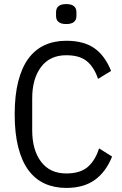

<svg xmlns="http://www.w3.org/2000/svg" viewBox="-20 -910 601 942"><path d="M305 12Q246 12 199 -9.5Q152 -31 119.5 -75Q87 -119 69.5 -187.5Q52 -256 52 -349Q52 -442 69.5 -510.5Q87 -579 119.5 -623Q152 -667 199 -688.5Q246 -710 305 -710Q391 -710 443 -673.5Q495 -637 525 -562L461 -523Q442 -580 406.5 -609.5Q371 -639 305 -639Q225 -639 181.5 -581.5Q138 -524 138 -427V-271Q138 -174 181.5 -116.5Q225 -59 305 -59Q373 -59 410 -90.5Q447 -122 466 -182L530 -142Q500 -67 445.5 -27.5Q391 12 305 12ZM305 -792Q255 -792 255 -832V-850Q255 -890 305 -890Q355 -890 355 -850V-832Q355 -792 305 -792Z"/></svg>

Font: IBM Plex Sans Condensed
Style: Regular
Weight: 400
Width: 3
Designer: Mike Abbink, Paul van der Laan, Pieter van Rosmalen
Foundry: Bold Monday
Version: Version 1.1